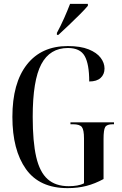

<svg xmlns="http://www.w3.org/2000/svg" viewBox="-20 -962 631 992"><path d="M329 10Q184 10 114 -88.5Q44 -187 44 -358Q44 -533 119 -628.5Q194 -724 330 -724Q396 -724 438 -707Q480 -690 500 -663.5Q520 -637 520 -608Q520 -578 500 -559.5Q480 -541 441 -541Q441 -631 417.5 -672.5Q394 -714 331 -714Q238 -714 193.5 -630.5Q149 -547 149 -358Q149 -230 167 -151.5Q185 -73 226 -36.5Q267 0 335 0Q358 0 378.5 -3.5Q399 -7 414 -15V-247Q414 -291 403 -305.5Q392 -320 357 -320H344V-330H569V-320H562Q532 -320 523.5 -305.5Q515 -291 515 -244V-37Q471 -13 426.5 -1.5Q382 10 329 10ZM274 -792Q294 -829 311.5 -868.5Q329 -908 342 -942H434V-932Q420 -915 392.5 -887.5Q365 -860 335 -831.5Q305 -803 282 -782H274Z"/></svg>

Font: Noto Serif Display ExtraCondensed Medium
Style: Regular
Weight: 500
Width: 2
Designer: Monotype Design Team
Foundry: Monotype Imaging Inc.
Version: Version 2.009